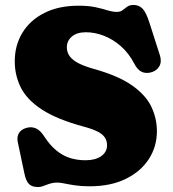

<svg xmlns="http://www.w3.org/2000/svg" viewBox="-20 -736 698 774"><path d="M341.5 15Q307.5 15 282.8 11.2Q258 7.5 240.5 3.8Q223 0 211.5 0Q197.5 0 187 2.8Q176.5 5.5 167.8 9Q159 12.5 150.8 15.2Q142.5 18 133 18Q108.5 18 96.5 5.5Q84.5 -7 78.5 -36L51.5 -164Q47.5 -184.5 56.2 -199.2Q65 -214 85 -220Q105.5 -226.5 124 -218.8Q142.5 -211 158 -186.5Q181 -151 206.8 -129.8Q232.5 -108.5 261.8 -99.2Q291 -90 324.5 -90Q364.5 -90 388 -106.5Q411.5 -123 411.5 -150.5Q411.5 -168 403 -181.2Q394.5 -194.5 374.5 -205Q354.5 -215.5 319.5 -225Q210 -254.5 149.2 -294.2Q88.5 -334 64 -383Q39.5 -432 39.5 -489Q39.5 -553.5 70.5 -604.2Q101.5 -655 159.2 -684Q217 -713 296.5 -713Q337.5 -713 365.8 -706.8Q394 -700.5 414.2 -694.2Q434.5 -688 451.5 -688Q465 -688 474 -695Q483 -702 492.8 -709Q502.5 -716 518.5 -716Q540.5 -716 555 -700.8Q569.5 -685.5 582.5 -644L624.5 -513.5Q633 -487 621.8 -468Q610.5 -449 586 -443.5Q565 -439 549.2 -447.5Q533.5 -456 521.5 -479Q499.5 -521.5 467.2 -549.8Q435 -578 398.5 -592Q362 -606 326.5 -606Q290 -606 269.8 -588.8Q249.5 -571.5 249.5 -545.5Q249.5 -524 262 -508Q274.5 -492 298.2 -480.2Q322 -468.5 355.5 -459Q456.5 -431 512.2 -391.8Q568 -352.5 590.2 -305.5Q612.5 -258.5 612.5 -207Q612.5 -145 580 -94.8Q547.5 -44.5 486.8 -14.8Q426 15 341.5 15Z"/></svg>

Font: Fraunces SuperSoft Wonky
Style: Regular
Weight: 900
Version: Version 1.000;[b76b70a41]